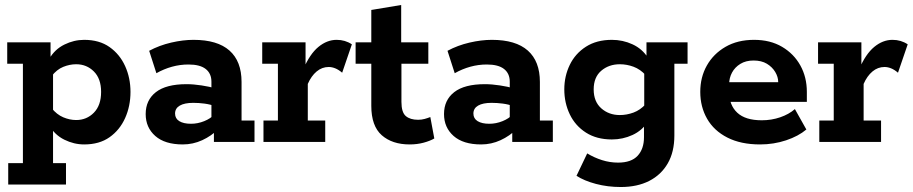

<svg xmlns="http://www.w3.org/2000/svg" viewBox="-20 -570 3666 771"><path d="M9 -400H183V-332L178 -334Q200 -372 238.5 -391Q277 -410 318 -410Q379 -410 420 -381Q461 -352 482.5 -304.5Q504 -257 504 -201Q504 -144 482.5 -96Q461 -48 420 -19Q379 10 318 10Q277 10 238.5 -9Q200 -28 178 -66L193 -68V85H245V171H13V85H72V-314H9ZM286 -88Q328 -88 357 -117.5Q386 -147 386 -201Q386 -254 357 -283Q328 -312 286 -312Q260 -312 234 -301.5Q208 -291 187 -264L193 -307V-92L187 -136Q208 -110 234 -99Q260 -88 286 -88Z M714 10Q642 10 603.5 -24Q565 -58 565 -112Q565 -168 606 -200Q647 -232 729 -232Q757 -232 789.5 -227Q822 -222 846 -215L829 -203V-242Q829 -275 806 -293Q783 -311 737 -311Q703 -311 670.5 -302Q638 -293 608 -276L579 -366Q620 -388 667.5 -399Q715 -410 757 -410Q853 -410 901.5 -367Q950 -324 950 -241V-86H1002V0H839V-66L857 -52Q829 -24 792 -7Q755 10 714 10ZM747 -73Q774 -73 800 -83.5Q826 -94 840 -110L829 -78V-171L846 -143Q824 -151 801 -154Q778 -157 756 -157Q721 -157 702 -146Q683 -135 683 -114Q683 -94 700 -83.5Q717 -73 747 -73Z M1038 0V-86H1096V-314H1033V-400H1207V-280L1198 -292Q1224 -353 1258.5 -381.5Q1293 -410 1332 -410Q1366 -410 1393 -392L1354 -278Q1340 -290 1326.5 -295.5Q1313 -301 1300 -301Q1273 -301 1251.5 -283Q1230 -265 1216 -233V-86H1286V0Z M1625 10Q1555 10 1513 -27Q1471 -64 1471 -145V-314H1408V-400H1471V-530L1591 -550V-400H1700V-314H1592V-161Q1592 -119 1609.5 -104Q1627 -89 1659 -89Q1673 -89 1685.5 -92.5Q1698 -96 1708 -100L1724 -14Q1707 -4 1681 3Q1655 10 1625 10Z M1912 10Q1840 10 1801.5 -24Q1763 -58 1763 -112Q1763 -168 1804 -200Q1845 -232 1927 -232Q1955 -232 1987.5 -227Q2020 -222 2044 -215L2027 -203V-242Q2027 -275 2004 -293Q1981 -311 1935 -311Q1901 -311 1868.5 -302Q1836 -293 1806 -276L1777 -366Q1818 -388 1865.5 -399Q1913 -410 1955 -410Q2051 -410 2099.5 -367Q2148 -324 2148 -241V-86H2200V0H2037V-66L2055 -52Q2027 -24 1990 -7Q1953 10 1912 10ZM1945 -73Q1972 -73 1998 -83.5Q2024 -94 2038 -110L2027 -78V-171L2044 -143Q2022 -151 1999 -154Q1976 -157 1954 -157Q1919 -157 1900 -146Q1881 -135 1881 -114Q1881 -94 1898 -83.5Q1915 -73 1945 -73Z M2473 181Q2420 181 2373 168.5Q2326 156 2295 136L2338 46Q2366 63 2397.5 73Q2429 83 2462 83Q2515 83 2540.5 55.5Q2566 28 2566 -19V-69L2582 -82Q2559 -46 2520 -28Q2481 -10 2437 -10Q2376 -10 2333 -37.5Q2290 -65 2268 -111Q2246 -157 2246 -211Q2246 -264 2268 -309.5Q2290 -355 2333 -382.5Q2376 -410 2437 -410Q2481 -410 2520 -392Q2559 -374 2582 -338L2576 -331V-400H2741V-314H2688V-26Q2688 40 2661.5 86Q2635 132 2587 156.5Q2539 181 2473 181ZM2469 -108Q2497 -108 2524 -118Q2551 -128 2573 -152L2567 -113V-305L2573 -268Q2551 -292 2524 -302Q2497 -312 2469 -312Q2425 -312 2394.5 -286Q2364 -260 2364 -211Q2364 -162 2394.5 -135Q2425 -108 2469 -108Z M3032 10Q2955 10 2901 -17.5Q2847 -45 2819.5 -93Q2792 -141 2792 -201Q2792 -260 2818.5 -307Q2845 -354 2893.5 -382Q2942 -410 3008 -410Q3073 -410 3120.5 -382Q3168 -354 3194 -307Q3220 -260 3220 -201V-161H2857V-240H3105Q3105 -261 3093 -281Q3081 -301 3059.5 -314Q3038 -327 3006 -327Q2975 -327 2953 -313.5Q2931 -300 2919.5 -278.5Q2908 -257 2908 -232V-201Q2908 -148 2940.5 -117.5Q2973 -87 3039 -87Q3078 -87 3113 -99Q3148 -111 3172 -132L3218 -50Q3186 -23 3136.5 -6.5Q3087 10 3032 10Z M3270 0V-86H3328V-314H3265V-400H3439V-280L3430 -292Q3456 -353 3490.5 -381.5Q3525 -410 3564 -410Q3598 -410 3625 -392L3586 -278Q3572 -290 3558.5 -295.5Q3545 -301 3532 -301Q3505 -301 3483.5 -283Q3462 -265 3448 -233V-86H3518V0Z"/></svg>

Font: Rokkitt
Style: Bold
Weight: 700
Designer: Vernon Adams
Foundry: Vernon Adams
Version: Version 3.103